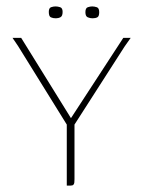

<svg xmlns="http://www.w3.org/2000/svg" viewBox="-20 -578 446 598"><path d="M188 0V-190L36 -435L19 -460H46L201 -210L364 -460H387L368 -433L212 -190V-20Q212 -14 211.5 -9.5Q211 -5 208.5 -2.5Q206 0 200 0ZM268 -521Q261 -521 253.5 -524Q246 -527 246 -540Q246 -553 253.5 -555.5Q261 -558 267 -558Q274 -558 281.5 -555.5Q289 -553 289 -540Q289 -527 283 -524Q277 -521 268 -521ZM154 -521Q145 -521 138.5 -524Q132 -527 132 -541Q132 -553 139 -555.5Q146 -558 153 -558Q160 -558 167.5 -555.5Q175 -553 175 -541Q175 -528 168.5 -524.5Q162 -521 154 -521Z"/></svg>

Font: Genos Thin
Style: Regular
Weight: 100
Designer: Robert E. Leuschke
Foundry: Robert E. Leuschke
Version: Version 1.010